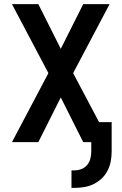

<svg xmlns="http://www.w3.org/2000/svg" viewBox="-20 -690 590 932"><path d="M327 222V137H342Q359 137 375.5 130.5Q392 124 403 111Q414 98 418.5 80.5Q423 63 423 46V0H384L275 -217L166 0H38L215 -335L38 -670H166L275 -453L384 -670H512L335 -335L461 -97H522V46Q522 70 517.5 93.5Q513 117 502 138.5Q491 160 473.5 176.5Q456 193 434.5 203.5Q413 214 389.5 218Q366 222 342 222Z"/></svg>

Font: Lode Term
Style: Bold
Weight: 700
Monospace: yes
Designer: Belleve Invis
Foundry: Belleve Invis
Version: Version 29.2.0